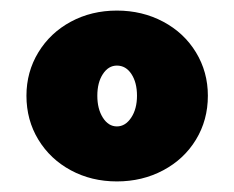

<svg xmlns="http://www.w3.org/2000/svg" viewBox="-20 -810 443 363"><path d="M373 -629Q373 -583 350.5 -546Q328 -509 288.5 -488Q249 -467 201 -467Q153 -467 114 -488Q75 -509 52.5 -546Q30 -583 30 -629Q30 -674 52.5 -711Q75 -748 114 -769Q153 -790 201 -790Q249 -790 288.5 -769Q328 -748 350.5 -711Q373 -674 373 -629ZM239 -629Q239 -654 228.5 -670Q218 -686 201 -686Q185 -686 174.5 -670Q164 -654 164 -629Q164 -604 174.5 -587.5Q185 -571 201 -571Q217 -571 228 -587.5Q239 -604 239 -629Z"/></svg>

Font: Akshar
Style: Bold
Weight: 700
Designer: Tall Chai
Foundry: Tall Chai
Version: Version 1.000